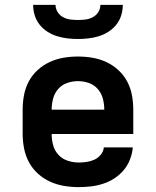

<svg xmlns="http://www.w3.org/2000/svg" viewBox="-20 -760 640 788"><path d="M303 8Q273 8 243 3Q213 -2 185.5 -14.5Q158 -27 135.5 -47.5Q113 -68 99 -94Q85 -120 79 -150Q73 -180 73 -210V-310Q73 -340 78.5 -369.5Q84 -399 98 -425.5Q112 -452 134.5 -472.5Q157 -493 184 -505.5Q211 -518 240.5 -523Q270 -528 300 -528Q330 -528 359.5 -523Q389 -518 416 -505.5Q443 -493 465.5 -472.5Q488 -452 502 -425.5Q516 -399 521.5 -369.5Q527 -340 527 -310V-210H192Q192 -187 198 -164.5Q204 -142 219.5 -125Q235 -108 257.5 -100.5Q280 -93 303 -93Q319 -93 336 -95.5Q353 -98 368 -105Q383 -112 394 -125.5Q405 -139 406 -155H525Q523 -130 513.5 -105.5Q504 -81 487.5 -61.5Q471 -42 449.5 -28Q428 -14 403.5 -6Q379 2 353.5 5Q328 8 303 8ZM192 -310H408Q408 -333 402 -355.5Q396 -378 381 -395Q366 -412 344.5 -419.5Q323 -427 300 -427Q277 -427 255.5 -419.5Q234 -412 219 -395Q204 -378 198 -355.5Q192 -333 192 -310ZM300 -600Q278 -600 256.5 -602.5Q235 -605 214 -611.5Q193 -618 174.5 -630Q156 -642 142.5 -659Q129 -676 122.5 -697Q116 -718 116 -740H208Q208 -724 216.5 -710.5Q225 -697 239 -689.5Q253 -682 268.5 -680Q284 -678 300 -678Q316 -678 331.5 -680Q347 -682 361 -689.5Q375 -697 383.5 -710.5Q392 -724 392 -740H484Q484 -718 477.5 -697Q471 -676 457.5 -659Q444 -642 425.5 -630Q407 -618 386 -611.5Q365 -605 343.5 -602.5Q322 -600 300 -600Z"/></svg>

Font: Iosevka Aile
Style: Bold
Weight: 700
Designer: Belleve Invis
Foundry: Belleve Invis
Version: Version 28.0.1; ttfautohint (v1.8.4)